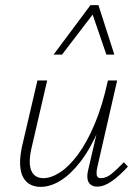

<svg xmlns="http://www.w3.org/2000/svg" viewBox="-20 -724 546 749"><path d="M138 5Q116 5 98.5 -4Q81 -13 70.5 -32Q60 -51 58.5 -81Q57 -111 66 -153L126 -410H164L105 -155Q89 -91 101.5 -60Q114 -29 149 -29Q179 -29 214 -51.5Q249 -74 284 -121Q319 -168 349.5 -240.5Q380 -313 401 -410H425Q401 -302 367 -223Q333 -144 294 -93.5Q255 -43 215.5 -19Q176 5 138 5ZM359 4Q344 4 334 -3.5Q324 -11 321.5 -25.5Q319 -40 324 -61L405 -410H437L359 -69Q355 -48 358 -38.5Q361 -29 374 -29Q395 -29 416 -46.5Q437 -64 463 -91L479 -74Q446 -38 416 -17Q386 4 359 4ZM189 -511 333 -704H364L352 -681L222 -511ZM395 -511 337 -680 333 -704H364L426 -511Z"/></svg>

Font: Ysabeau ExtraLight
Style: Italic
Weight: 250
Italic angle: -12°
Version: Version 2.000;gftools[0.9.27.dev2+g8671c4b]